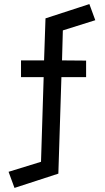

<svg xmlns="http://www.w3.org/2000/svg" viewBox="-20 -749 514 941"><path d="M22 93 181 44 194 -371H83V-453H196L203 -659L418 -729L447 -650L288 -600L284 -453L402 -452V-371H281L266 102L51 172Z"/></svg>

Font: Stick
Style: Regular
Weight: 400
Designer: Fontworks Inc.
Foundry: Fontworks Inc.
Version: Version 1.100